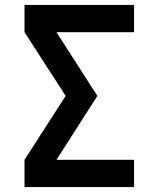

<svg xmlns="http://www.w3.org/2000/svg" viewBox="-20 -755 640 775"><path d="M79 0V-110L245 -368L79 -625V-735H521V-625H208L373 -368L208 -110H521V0Z"/></svg>

Font: Iosevka Aile Extrabold
Style: Regular
Weight: 800
Designer: Belleve Invis
Foundry: Belleve Invis
Version: Version 27.3.5; ttfautohint (v1.8.4)